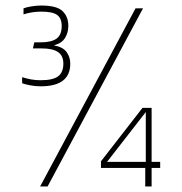

<svg xmlns="http://www.w3.org/2000/svg" viewBox="-20 -674 659 694"><path d="M127 -362Q108 -362 89.5 -365.5Q71 -369 60 -373V-395Q76 -390 92 -387Q108 -384 127 -384Q172 -384 190.5 -398.5Q209 -413 209 -444Q209 -473 189.5 -486Q170 -499 131 -499H99L104 -521H127Q166 -521 184.5 -534.5Q203 -548 203 -580Q203 -608 186.5 -620Q170 -632 129 -632Q113 -632 96.5 -629.5Q80 -627 65 -622V-644Q76 -648 94 -651Q112 -654 129 -654Q185 -654 206 -634Q227 -614 227 -580Q227 -557 215.5 -537.5Q204 -518 175 -510Q208 -504 221 -485.5Q234 -467 234 -444Q234 -362 127 -362ZM125 0 470 -644H497L152 0ZM505 0V-67H345V-91L495 -284H528V-89H559V-67H528V0ZM367 -89H507V-269Z"/></svg>

Font: Kanit Thin
Style: Regular
Weight: 250
Designer: Katatrad Team
Foundry: CadsonDemak
Version: Version 2.000; ttfautohint (v1.8.3)